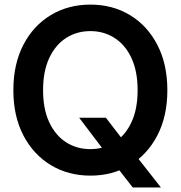

<svg xmlns="http://www.w3.org/2000/svg" viewBox="-20 -759 793 842"><path d="M327.1 -242.7H444.3L516.1 -149.4L563 -93.3L685.5 63H562L481 -41L443.8 -88.9ZM376.5 11.2Q279.3 11.2 202.9 -34.9Q126.5 -81.1 82.5 -165.3Q38.6 -249.5 38.6 -363.3Q38.6 -478 82.5 -562.5Q126.5 -647 202.9 -692.9Q279.3 -738.8 376.5 -738.8Q473.6 -738.8 549.8 -692.9Q626 -647 669.9 -562.5Q713.9 -478 713.9 -363.3Q713.9 -249 669.9 -164.8Q626 -80.6 549.8 -34.7Q473.6 11.2 376.5 11.2ZM376.5 -105Q435.5 -105 482.4 -135Q529.3 -165 556.4 -222.7Q583.5 -280.3 583.5 -363.3Q583.5 -446.8 556.4 -504.6Q529.3 -562.5 482.4 -592.5Q435.5 -622.6 376.5 -622.6Q316.9 -622.6 270 -592.5Q223.1 -562.5 196 -504.6Q168.9 -446.8 168.9 -363.3Q168.9 -280.3 196 -222.7Q223.1 -165 270 -135Q316.9 -105 376.5 -105Z"/></svg>

Font: Inter 28pt SemiBold
Style: Regular
Weight: 600
Designer: Rasmus Andersson
Foundry: rsms
Version: Version 4.001;git-66647c0bb